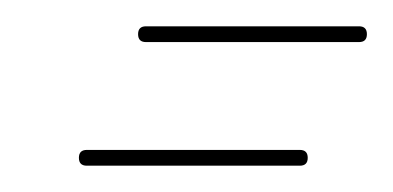

<svg xmlns="http://www.w3.org/2000/svg" viewBox="-20 -197 299 146"><path d="M46 -71Q40 -71 40 -77Q40 -83 46 -83Q87 -83 127.5 -83Q168 -83 208 -83Q208 -83 208 -83Q208 -83 208 -83Q214 -83 214 -77Q214 -71 208 -71Q168 -71 127.5 -71Q87 -71 46 -71Q46 -71 46 -71Q46 -71 46 -71ZM91 -165Q85 -165 85 -171Q85 -177 91 -177Q132 -177 172.5 -177Q213 -177 253 -177Q253 -177 253 -177Q253 -177 253 -177Q259 -177 259 -171Q259 -165 253 -165Q213 -165 172.5 -165Q132 -165 91 -165Q91 -165 91 -165Q91 -165 91 -165Z"/></svg>

Font: FRB American Cursive Guidelines Arrows Thin
Style: Italic
Weight: 100
Italic angle: -25°
Version: Version 2.0;Modular Font Editor K font №1